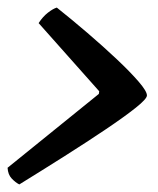

<svg xmlns="http://www.w3.org/2000/svg" viewBox="-38 -531 416 507"><path d="M13 -44Q3 -49 -7 -59.5Q-17 -70 -18 -88L223 -283L224 -290L64 -470Q75 -487 88.5 -497.5Q102 -508 112 -511Q151 -480 193 -444Q235 -408 270.5 -374.5Q306 -341 328 -315.5Q350 -290 350 -279Q350 -270 320.5 -246.5Q291 -223 242 -190Q193 -157 133 -119Q73 -81 13 -44Z"/></svg>

Font: Texturina 72pt 72pt Regular
Style: Bold Italic
Weight: 700
Italic angle: -11°
Designer: Guillermo Torres Carreño
Foundry: Omnibus-Type
Version: Version 1.002; ttfautohint (v1.8.3)